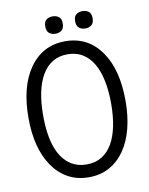

<svg xmlns="http://www.w3.org/2000/svg" viewBox="-83 -782 660 850"><g transform="rotate(-10 247.5 -356.5)"><path d="M465.8 -296.9Q465.8 -230 451.7 -174.1Q437.5 -118.2 409.7 -77.6Q381.8 -37.1 341.3 -14.4Q300.8 8.3 248 8.3Q195.3 8.3 154.5 -14.4Q113.8 -37.1 85.9 -77.6Q29.3 -160.2 29.3 -296.4Q29.3 -436 85.9 -517.6Q145 -603 248 -603Q350.6 -603 409.7 -517.6Q465.8 -436.5 465.8 -296.9ZM132.8 -476.6Q95.2 -411.6 95.2 -296.4Q95.2 -118.7 180.2 -66.9Q209 -49.3 248 -49.3Q287.1 -49.3 315.9 -66.9Q344.7 -84.5 363.5 -116.7Q382.3 -148.9 391.6 -194.6Q400.9 -240.2 400.9 -296.1Q400.9 -352.1 391.6 -397.9Q382.3 -443.8 363.5 -476.3Q344.7 -508.8 315.9 -526.6Q287.1 -544.4 248 -544.4Q209 -544.4 180.2 -526.6Q151.4 -508.8 132.8 -476.6ZM385.7 -682.6Q385.7 -661.1 374.3 -652.1Q362.8 -643.1 346.7 -643.1Q330.1 -643.1 318.6 -652.1Q307.1 -661.1 307.1 -682.6Q307.1 -704.1 318.6 -712.6Q330.1 -721.2 346.7 -721.2Q362.8 -721.2 374.3 -712.6Q385.7 -704.1 385.7 -682.6ZM251.5 -682.6Q251.5 -661.1 240 -652.1Q228.5 -643.1 212.4 -643.1Q195.8 -643.1 184.3 -652.1Q172.9 -661.1 172.9 -682.6Q172.9 -704.1 184.3 -712.6Q195.8 -721.2 212.4 -721.2Q228.5 -721.2 240 -712.6Q251.5 -704.1 251.5 -682.6Z"/></g></svg>

Font: Meera
Style: Regular
Weight: 400
Designer: Hussain KH and Suresh P for Swathanthra Malayalam Computing (SMC)
Version: 7.0.0+20160512